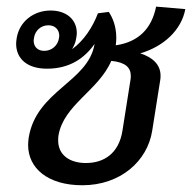

<svg xmlns="http://www.w3.org/2000/svg" viewBox="-20 -539 575 575"><path d="M125 -463.3C145 -463.3 157.5 -450 157.5 -431.7C157.5 -429.2 156.7 -427.5 156.7 -425C153.3 -402.5 135 -386.7 112.5 -386.7C92.5 -386.7 80.8 -399.2 80.8 -417.5C80.8 -420 81.7 -422.5 81.7 -425C85 -447.5 102.5 -463.3 125 -463.3ZM131.7 -507.5C80.8 -507.5 38.3 -475 30 -425C29.2 -419.2 28.3 -413.3 28.3 -408.3C28.3 -364.2 60 -333.3 120.8 -333.3C189.2 -333.3 233.3 -365 263.3 -407.5C244.2 -292.5 88.3 -268.3 65.8 -125.8C65 -119.2 64.2 -111.7 64.2 -105C64.2 -35 123.3 15.8 226.7 15.8C340.8 15.8 421.7 -56.7 435.8 -147.5L460 -300C460.8 -304.2 460.8 -308.3 460.8 -312.5C460.8 -345.8 436.7 -367.5 400 -379.2C470.8 -400 523.3 -449.2 535 -511.7L447.5 -519.2C434.2 -453.3 395 -413.3 326.7 -403.3C327.5 -410.8 328.3 -418.3 328.3 -425C328.3 -461.7 316.7 -486.7 305.8 -503.3L273.3 -499.2C257.5 -457.5 230.8 -416.7 195.8 -391.7C201.7 -401.7 206.7 -412.5 208.3 -425C209.2 -430 210 -435 210 -440C210 -481.7 177.5 -507.5 131.7 -507.5ZM370.8 -300 346.7 -147.5C335.8 -78.3 290 -50.8 237.5 -50.8C189.2 -50.8 154.2 -74.2 154.2 -118.3C154.2 -122.5 154.2 -127.5 155 -132.5C170 -225 275 -267.5 313.3 -356.7C355.8 -352.5 371.7 -336.7 371.7 -311.7C371.7 -308.3 371.7 -304.2 370.8 -300Z"/></svg>

Font: Boon Medium
Style: Italic
Weight: 500
Italic angle: -9°
Designer: Sungsit Sawaiwan
Foundry: FontUni
Version: Version 3.0